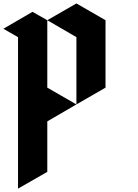

<svg xmlns="http://www.w3.org/2000/svg" viewBox="-107 -1120 819 1140"><path d="M173.8 -1000Q231.4 -965.8 346.7 -899.4Q346.7 -766.6 346.7 -500Q404.3 -533.2 519.5 -599.6Q519.5 -732.4 519.5 -1000Q461.9 -1033.2 346.7 -1099.6Q289.1 -1066.4 173.8 -1000ZM-86.9 -949.2Q-57.6 -932.6 0 -899.4Q0 -599.6 0 0Q57.6 -33.2 173.8 -99.6Q173.8 -199.2 173.8 -399.4Q231.4 -432.6 346.7 -500Q289.1 -533.2 173.8 -599.6Q173.8 -732.4 173.8 -1000Q144.5 -1016.6 85.9 -1049.8Q28.3 -1016.6 -86.9 -949.2Z"/></svg>

Font: DreiFraktur
Style: Regular
Weight: 400
Designer: JayCobs
Version: Version 1.2